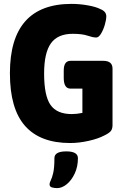

<svg xmlns="http://www.w3.org/2000/svg" viewBox="-20 -728 641 988"><path d="M341 8Q187 8 109 -80Q31 -168 31 -351Q31 -708 348 -708Q389 -708 431.5 -700.5Q474 -693 497 -681Q527 -669 527 -644Q527 -627 519.5 -601Q512 -575 500 -555Q488 -535 475 -535Q458 -535 430.5 -544.5Q403 -554 354 -554Q277 -554 242 -505Q207 -456 207 -350Q207 -235 240 -188Q273 -141 349 -141Q375 -141 404 -147V-272H343Q308 -272 308 -327V-365Q308 -415 343 -415H511Q559 -415 559 -375V-84Q559 -65 550.5 -54Q542 -43 517 -31Q485 -14 435.5 -3Q386 8 341 8ZM274 240Q260 240 247.5 236.5Q235 233 235 220Q235 212 241.5 199.5Q248 187 254 161Q260 135 260 86Q260 51 321 51Q381 51 381 86Q381 130 364.5 165Q348 200 323.5 220Q299 240 274 240Z"/></svg>

Font: Asap Semi Condensed ExtraBold
Style: Regular
Weight: 800
Width: 4
Designer: Pablo Cosgaya
Foundry: Omnibus-Type
Version: Version 3.001; ttfautohint (v1.8.4.7-5d5b)